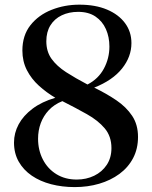

<svg xmlns="http://www.w3.org/2000/svg" viewBox="-20 -772 635 802"><path d="M292 9.5Q239.5 9.5 193.5 -2.5Q147.5 -14.5 112.8 -38.2Q78 -62 58.2 -96.8Q38.5 -131.5 38.5 -176.5Q38.5 -216.5 58 -252.8Q77.5 -289 116 -318Q154.5 -347 211 -363.5Q174 -385.5 142.5 -414Q111 -442.5 92.2 -479.2Q73.5 -516 73.5 -561Q73.5 -624 107.2 -666.8Q141 -709.5 195.5 -731Q250 -752.5 311.5 -752.5Q378.5 -752.5 427 -732Q475.5 -711.5 502.2 -675.5Q529 -639.5 529 -592Q529 -535 489.8 -485.8Q450.5 -436.5 373.5 -406Q425 -381 466.2 -353Q507.5 -325 532 -288.2Q556.5 -251.5 556.5 -200Q556.5 -150.5 536 -111.5Q515.5 -72.5 478.8 -45.5Q442 -18.5 394.2 -4.5Q346.5 9.5 292 9.5ZM300.5 -22Q340.5 -22 373.5 -38Q406.5 -54 426 -83.5Q445.5 -113 445.5 -153.5Q445.5 -202.5 417.5 -235.8Q389.5 -269 342.8 -295.2Q296 -321.5 240.5 -349.5Q206.5 -336 184 -312Q161.5 -288 150.2 -257.5Q139 -227 139 -192.5Q139 -145 159 -106Q179 -67 215.5 -44.5Q252 -22 300.5 -22ZM345.5 -419Q391 -442.5 414 -485.5Q437 -528.5 437 -577.5Q437 -617.5 422.5 -650.2Q408 -683 379 -702.8Q350 -722.5 306.5 -722.5Q268 -722.5 237.8 -708Q207.5 -693.5 190.5 -666Q173.5 -638.5 173.5 -599.5Q173.5 -556.5 195.5 -526Q217.5 -495.5 256.2 -470.5Q295 -445.5 345.5 -419Z"/></svg>

Font: Merriweather 120pt Medium
Style: Regular
Weight: 500
Version: Version 2.100